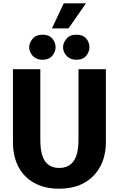

<svg xmlns="http://www.w3.org/2000/svg" viewBox="-20 -1117 715 1157"><path d="M223 -700V-275Q223 -186 251.5 -145.5Q280 -105 337 -105Q394 -105 423.5 -146Q453 -187 453 -275V-700H618V-262Q618 -176 583.5 -112.5Q549 -49 486.5 -14.5Q424 20 336 20Q249 20 186.5 -14.5Q124 -49 91 -112Q58 -175 58 -262V-700ZM156 -832Q156 -859 176.5 -883.5Q197 -908 236 -908Q275 -908 295 -885Q315 -862 315 -832Q315 -805 295 -781Q275 -757 236 -757Q210 -757 192 -768.5Q174 -780 165 -797.5Q156 -815 156 -832ZM360 -832Q360 -859 380.5 -883.5Q401 -908 441 -908Q480 -908 499.5 -885Q519 -862 519 -832Q519 -805 499.5 -781Q480 -757 441 -757Q414 -757 396 -768.5Q378 -780 369 -797.5Q360 -815 360 -832ZM364 -1097H498L393 -946H293Z"/></svg>

Font: Moderustic
Style: Bold
Weight: 700
Designer: Tural Alisoy
Foundry: TAFT Foundry
Version: Version 2.120